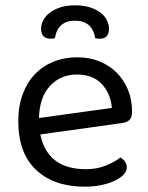

<svg xmlns="http://www.w3.org/2000/svg" viewBox="-20 -691 559 724"><path d="M132 -184Q159 -53 304 -53Q346 -53 380 -67Q414 -81 434 -97Q458 -83 458 -59Q458 -45 445.5 -32Q433 -19 411.5 -9Q390 1 361.5 7Q333 13 300 13Q184 13 116.5 -50Q49 -113 49 -234Q49 -291 65.5 -335.5Q82 -380 111.5 -411Q141 -442 182 -458.5Q223 -475 271 -475Q316 -475 354 -460Q392 -445 419.5 -417.5Q447 -390 462.5 -352.5Q478 -315 478 -270Q478 -248 468 -238.5Q458 -229 440 -227ZM270 -410Q209 -410 169 -367.5Q129 -325 127 -246L402 -284Q397 -339 363.5 -374.5Q330 -410 270 -410ZM263 -613Q198 -613 187 -547Q183 -546 179 -545.5Q175 -545 170 -545Q154 -545 144.5 -554Q135 -563 135 -583Q135 -599 143 -614.5Q151 -630 167 -642.5Q183 -655 207 -663Q231 -671 263 -671Q296 -671 320 -663Q344 -655 360 -642.5Q376 -630 383.5 -614Q391 -598 391 -583Q391 -545 356 -545Q347 -545 339 -547Q328 -613 263 -613Z"/></svg>

Font: Baloo Chettan 2
Style: Regular
Weight: 400
Designer: Maithili Shingre, Unnati Kotecha and Ek Type
Foundry: Ek Type
Version: Version 1.640;hotconv 1.0.111;makeotfexe 2.5.65597; ttfautoh